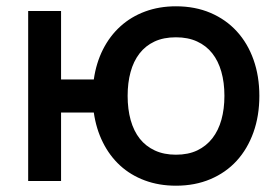

<svg xmlns="http://www.w3.org/2000/svg" viewBox="-20 -575 884 610"><path d="M539 15Q485 15 440 -1.8Q395 -18.5 361.5 -49.2Q328 -80 306.8 -122.8Q285.5 -165.5 278 -217.5H174V0H69.5V-540H174V-322.5H278Q285.5 -375 307.2 -418Q329 -461 362.8 -491.5Q396.5 -522 441.2 -538.5Q486 -555 539 -555Q600 -555 649 -534Q698 -513 732.5 -475.2Q767 -437.5 785.5 -385.2Q804 -333 804 -270.5Q804 -207 785.2 -154.5Q766.5 -102 732 -64.2Q697.5 -26.5 648.5 -5.8Q599.5 15 539 15ZM539 -83.5Q578 -83.5 606.8 -97.2Q635.5 -111 654.8 -135.8Q674 -160.5 683.5 -194.8Q693 -229 693 -270.5Q693 -313 683.2 -347.2Q673.5 -381.5 654.2 -405.8Q635 -430 606.2 -443.2Q577.5 -456.5 539 -456.5Q499.5 -456.5 470.8 -443Q442 -429.5 423 -404.8Q404 -380 394.8 -346Q385.5 -312 385.5 -270.5Q385.5 -228 395.2 -193.2Q405 -158.5 424.2 -134.2Q443.5 -110 472.2 -96.8Q501 -83.5 539 -83.5Z"/></svg>

Font: Vela Sans SemBd
Style: Regular
Weight: 600
Designer: Principal design: Mikhail Sharanda - project Manrope.
Design modification: Ravid Balaliev
Foundry: Mikhail Sharanda
Version: Version 1.001